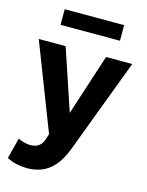

<svg xmlns="http://www.w3.org/2000/svg" viewBox="-135 -789 835 1094"><g transform="rotate(15 282.5 -242.0)"><path d="M135.5 223.5Q103.5 223.5 72.5 217Q41.5 210.5 14 195.5L45.5 72.5Q61.5 81.5 80.8 86.5Q100 91.5 116.5 91.5Q146.5 91.5 166 78.5Q185.5 65.5 195 36L205.5 4L8.5 -505H167L288 -144L405.5 -505H560L348 57.5Q323 120.5 290.5 156.8Q258 193 219 208.2Q180 223.5 135.5 223.5ZM107.5 -615V-707H458V-615Z"/></g></svg>

Font: Geologica Cursive SemiBold
Style: Regular
Weight: 600
Designer: Sindre Bremnes, Frode Helland
Foundry: Monokrom Skriftforlag AS
Version: Version 1.010;gftools[0.9.28]